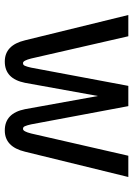

<svg xmlns="http://www.w3.org/2000/svg" viewBox="101 -641 548 790"><g transform="rotate(90 375.0 -246.0)"><path d="M41.7 -500H129.2L220.8 -100Q229.2 -66.7 239.2 -66.7Q243.3 -66.7 246.2 -68.3Q249.2 -70 251.2 -75.8Q253.3 -81.7 254.6 -85.4Q255.8 -89.2 258.3 -100L333.3 -500H375H416.7L491.7 -100Q494.2 -89.2 495.4 -85.4Q496.7 -81.7 498.8 -75.8Q500.8 -70 503.8 -68.3Q506.7 -66.7 510.8 -66.7Q520.8 -66.7 529.2 -100L620.8 -500H708.3L604.2 -75Q584.2 8.3 516.7 8.3Q445.8 8.3 429.2 -75L375 -375L320.8 -75Q304.2 8.3 233.3 8.3Q165.8 8.3 145.8 -75Z"/></g></svg>

Font: BoonBaan
Style: Regular
Weight: 400
Designer: Sungsit Sawaiwan
Foundry: FontUni
Version: Version 2.0